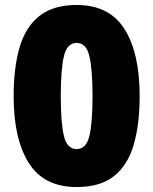

<svg xmlns="http://www.w3.org/2000/svg" viewBox="-20 -837 618 774"><path d="M289 -83Q157 -83 96 -180Q35 -277 35 -449Q35 -566 59.5 -648Q84 -730 140 -773.5Q196 -817 289 -817Q420 -817 481.5 -720.5Q543 -624 543 -449Q543 -336 519 -253.5Q495 -171 439.5 -127Q384 -83 289 -83ZM289 -236Q328 -236 340.5 -289.5Q353 -343 353 -449Q353 -556 340.5 -610Q328 -664 289 -664Q250 -664 237.5 -610Q225 -556 225 -449Q225 -343 237.5 -289.5Q250 -236 289 -236Z"/></svg>

Font: Noto Sans Oriya UI Blk
Style: Regular
Weight: 900
Designer: Amélie Bonet and Sol Matas
Foundry: Google LLC
Version: Version 2.000